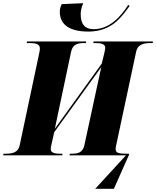

<svg xmlns="http://www.w3.org/2000/svg" viewBox="-45 -974 979 1204"><path d="M509 -776C657 -776 718 -869 768 -937L759 -943C714 -873 644 -791 542 -791C489 -791 461 -821 461 -884C461 -906 466 -930 477 -954L342 -948C334 -932 330 -917 330 -900C330 -838 367 -776 509 -776ZM552 210H669L763 -1L765 -10H751C698 -10 680 -15 680 -40C680 -48 682 -58 685 -70L809 -651C819 -697 859 -704 900 -704H913L914 -714H542L540 -704H553C586 -704 615 -700 615 -674C615 -670 612 -651 608 -636L593 -575L299 -167L401 -650C411 -696 442 -704 481 -704H494L496 -714H124L123 -704H136C189 -704 205 -695 205 -669C205 -660 203 -649 200 -636L78 -61C69 -17 30 -10 -10 -10H-23L-25 0H345L347 -10H334C301 -10 273 -14 273 -40C273 -44 274 -53 280 -78L295 -145L590 -553L484 -63C474 -17 443 -10 406 -10H393L391 0H745Z"/></svg>

Font: Noto Serif Display Black
Style: Italic
Weight: 900
Italic angle: -12°
Designer: Monotype Design Team
Foundry: Monotype Imaging Inc.
Version: Version 2.009